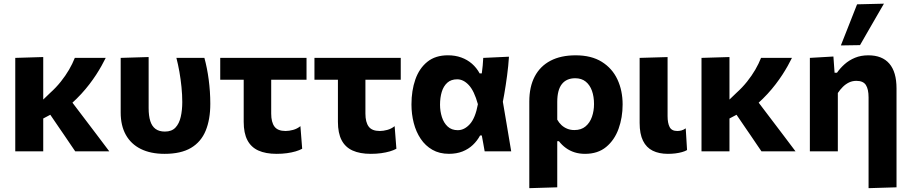

<svg xmlns="http://www.w3.org/2000/svg" viewBox="-20 -808 4860 1025"><path d="M198.6 -169V-264.8L248.1 -312.4Q279.6 -340.7 304.7 -372.2Q329.8 -403.7 348.6 -435.9Q367.3 -468.2 379.4 -499H544.4Q534.5 -478.8 521.7 -456Q509 -433.3 493 -408.6Q476.9 -384 457.3 -358.3Q437.7 -332.6 413.9 -306.7Q390 -280.7 361.6 -255.1ZM61.5 0Q61.5 -53.7 61.5 -103.8Q61.5 -154 61.5 -216V-266Q61.5 -314 61.5 -352.9Q61.5 -391.8 61.5 -427.1Q61.5 -462.4 61.5 -499L210.8 -503.5Q210.8 -445.3 210.8 -392.9Q210.8 -340.6 210.8 -296.2Q210.8 -251.8 210.8 -217.6Q210.8 -158.9 210.8 -107.6Q210.8 -56.2 210.8 0ZM381.7 0Q371.4 -15.2 361.3 -29.8Q351.3 -44.3 341.6 -58.9Q331.9 -73.5 321.9 -88Q311.9 -102.4 301.6 -117.5L239 -209.3L342.7 -291.6L431.9 -174Q461.9 -134.5 496.1 -89.4Q530.4 -44.3 563.5 0Z M858.8 13.3Q784.4 13.3 731.8 -12.7Q679.3 -38.8 651.8 -88.1Q624.3 -137.4 624.3 -206.9Q624.3 -231.7 624.3 -251.6Q624.3 -271.6 624.3 -291.2Q624.3 -355 624.3 -402.4Q624.3 -449.8 624.3 -499L773.5 -503.5Q773.5 -420.3 773.5 -350Q773.5 -279.8 773.5 -231.1Q773.5 -189.3 782.4 -161.5Q791.2 -133.7 810.4 -119.7Q829.5 -105.6 860.3 -105.6Q896.8 -105.6 916.8 -127Q936.8 -148.4 944.9 -184.2Q953.1 -219.9 953.1 -263.4Q953.1 -301.6 948.9 -343.2Q944.8 -384.8 937.7 -425Q930.5 -465.1 921.7 -499H1071.2Q1078.5 -472.3 1084.3 -443.1Q1090.1 -413.9 1094.2 -382.8Q1098.3 -351.6 1100.5 -319.2Q1102.7 -286.7 1102.7 -253.7Q1102.7 -170.2 1078 -110.3Q1053.4 -50.4 999.7 -18.5Q946 13.3 858.8 13.3Z M1456.5 13.3Q1398.2 13.3 1359.1 -4.5Q1320.1 -22.3 1300.6 -59.9Q1281 -97.6 1281 -157.4Q1281 -190.2 1281 -224Q1281 -257.8 1281 -294.5Q1281 -331.2 1281 -372.4Q1281 -413.6 1281 -461.4H1427.8Q1427.8 -396.4 1427.8 -331.5Q1427.8 -266.6 1427.8 -201.4Q1427.8 -155.8 1445.3 -132.2Q1462.7 -108.7 1504.8 -108.7Q1523.1 -108.7 1544.5 -114.5Q1565.9 -120.2 1583.8 -134.5L1593.2 -13.9Q1578.8 -6 1558 0.2Q1537.1 6.3 1511.6 9.8Q1486.1 13.3 1456.5 13.3ZM1155.7 -382.2V-499H1616.4V-382.2Q1561.5 -382.2 1506.3 -382.2Q1451.1 -382.2 1399.7 -382.2H1299.2Z M1959.5 13.3Q1901.2 13.3 1862.1 -4.5Q1823.1 -22.3 1803.6 -59.9Q1784 -97.6 1784 -157.4Q1784 -190.2 1784 -224Q1784 -257.8 1784 -294.5Q1784 -331.2 1784 -372.4Q1784 -413.6 1784 -461.4H1930.8Q1930.8 -396.4 1930.8 -331.5Q1930.8 -266.6 1930.8 -201.4Q1930.8 -155.8 1948.3 -132.2Q1965.7 -108.7 2007.8 -108.7Q2026.1 -108.7 2047.5 -114.5Q2068.9 -120.2 2086.8 -134.5L2096.2 -13.9Q2081.8 -6 2061 0.2Q2040.1 6.3 2014.6 9.8Q1989.1 13.3 1959.5 13.3ZM1658.7 -382.2V-499H2119.4V-382.2Q2064.5 -382.2 2009.3 -382.2Q1954.1 -382.2 1902.7 -382.2H1802.2Z M2376.7 13.2Q2325.9 13.2 2288.3 -8.4Q2250.7 -29.9 2225.9 -67Q2201 -104 2188.8 -151.5Q2176.6 -199 2176.6 -250.3Q2176.6 -324.5 2197.4 -383.9Q2218.3 -443.4 2261.4 -478.1Q2304.5 -512.8 2371.2 -512.8Q2410.2 -512.8 2442.4 -501.1Q2474.6 -489.5 2499.5 -467.9Q2524.3 -446.2 2540.6 -416.3H2552.1Q2555.3 -437.7 2557 -458.2Q2558.8 -478.8 2559.8 -498.9L2697.1 -505.3Q2694 -456.1 2687.1 -404.5Q2680.3 -353 2671.8 -304.3Q2663.4 -255.5 2654.1 -214.8L2659.6 -293.9Q2672.4 -220.4 2684.5 -146.9Q2696.6 -73.5 2709.1 0H2567.4Q2563.7 -21.1 2559.9 -42.4Q2556 -63.6 2552.1 -84.7H2542.9Q2527.7 -56.3 2504.3 -34.2Q2481 -12.1 2449.2 0.6Q2417.3 13.2 2376.7 13.2ZM2424 -113Q2459.1 -113 2488.5 -145.6Q2517.8 -178.2 2531.3 -251.7Q2511.7 -322.7 2482.9 -353.6Q2454.1 -384.6 2420.7 -384.6Q2388.1 -384.6 2367.8 -366.3Q2347.5 -347.9 2338.3 -317.3Q2329.1 -286.7 2329.1 -249Q2329.1 -214.4 2339.1 -183.1Q2349 -151.9 2369.9 -132.5Q2390.8 -113 2424 -113Z M2805.7 196.5Q2805.7 142.8 2805.7 90.4Q2805.7 38 2805.7 -24V-266Q2805.7 -344.7 2834.7 -399.8Q2863.7 -454.9 2918.9 -483.8Q2974.1 -512.7 3053.2 -512.7Q3137 -512.7 3192.7 -478Q3248.4 -443.3 3276.2 -383.8Q3303.9 -324.4 3303.9 -250.2Q3303.9 -180.7 3282.3 -120.6Q3260.6 -60.4 3216.2 -23.6Q3171.8 13.3 3103.4 13.3Q3073.2 13.3 3047.6 5.3Q3022 -2.8 3001.1 -18Q2980.2 -33.1 2964 -54.1H2954.9V-16Q2954.9 39.9 2954.9 89.1Q2954.9 138.3 2954.9 192ZM3046.3 -113.7Q3082.9 -113.7 3106.1 -133.3Q3129.3 -152.8 3140.2 -184.5Q3151.2 -216.1 3151.2 -252.4Q3151.2 -292.2 3140.2 -323.3Q3129.1 -354.4 3106.9 -372.3Q3084.7 -390.3 3050.7 -390.3Q3004.2 -390.3 2979.5 -359Q2954.9 -327.7 2954.9 -263.9V-169.3Q2964.1 -152.6 2977.5 -140.1Q2991 -127.7 3008.3 -120.7Q3025.6 -113.7 3046.3 -113.7Z M3545.6 13.3Q3498.4 13.3 3464.6 -3.4Q3430.7 -20.1 3412.7 -56.6Q3394.7 -93 3394.7 -151.7Q3394.7 -187.5 3394.7 -212.6Q3394.7 -237.7 3394.7 -266Q3394.7 -337.9 3394.7 -391.1Q3394.7 -444.2 3394.7 -499L3543.9 -503.3Q3543.9 -446.9 3543.9 -396Q3543.9 -345.1 3543.9 -302.3Q3543.9 -259.5 3543.9 -226.4V-188.1Q3543.9 -151.2 3554.8 -129.9Q3565.7 -108.7 3595.5 -108.7Q3606.6 -108.7 3617.5 -111.5Q3628.4 -114.3 3640.8 -122.8L3647.9 -6.9Q3637.3 -0.6 3621.2 3.9Q3605.1 8.4 3585.9 10.9Q3566.7 13.3 3545.6 13.3Z M3862.1 -169V-264.8L3911.6 -312.4Q3943.1 -340.7 3968.2 -372.2Q3993.3 -403.7 4012.1 -435.9Q4030.8 -468.2 4042.9 -499H4207.9Q4198 -478.8 4185.2 -456Q4172.5 -433.3 4156.5 -408.6Q4140.4 -384 4120.8 -358.3Q4101.2 -332.6 4077.4 -306.7Q4053.5 -280.7 4025.1 -255.1ZM3725 0Q3725 -53.7 3725 -103.8Q3725 -154 3725 -216V-266Q3725 -314 3725 -352.9Q3725 -391.8 3725 -427.1Q3725 -462.4 3725 -499L3874.3 -503.5Q3874.3 -445.3 3874.3 -392.9Q3874.3 -340.6 3874.3 -296.2Q3874.3 -251.8 3874.3 -217.6Q3874.3 -158.9 3874.3 -107.6Q3874.3 -56.2 3874.3 0ZM4045.2 0Q4034.9 -15.2 4024.8 -29.8Q4014.8 -44.3 4005.1 -58.9Q3995.4 -73.5 3985.4 -88Q3975.4 -102.4 3965.1 -117.5L3902.5 -209.3L4006.2 -291.6L4095.4 -174Q4125.4 -134.5 4159.6 -89.4Q4193.9 -44.3 4227 0Z M4616.9 196.5Q4616.9 169.9 4616.9 142Q4616.9 114 4616.9 85Q4616.9 55.9 4616.9 25.4Q4616.9 -5 4616.9 -36.5Q4616.9 -99.4 4616.9 -162.3Q4616.9 -225.2 4616.9 -288.1Q4616.9 -331.9 4602.6 -354.1Q4588.3 -376.4 4551.9 -376.4Q4530.3 -376.4 4512.3 -367.7Q4494.3 -358.9 4479.5 -344.2Q4464.7 -329.4 4452.8 -311.5V-208Q4452.8 -152.1 4452.8 -102.9Q4452.8 -53.7 4452.8 0H4303.5Q4303.5 -53.7 4303.5 -103.8Q4303.5 -154 4303.5 -216V-266Q4303.5 -323.3 4303.5 -381.3Q4303.5 -439.4 4303.5 -499L4429.2 -506.3L4435.4 -419.6H4448.2Q4465.1 -444 4489 -465.3Q4512.8 -486.5 4544.3 -499.6Q4575.7 -512.7 4615.6 -512.7Q4689.6 -512.7 4727.8 -468.3Q4766.1 -423.9 4766.1 -335.9Q4766.1 -285.9 4766.1 -241.3Q4766.1 -196.7 4766.1 -157.2V-67.3Q4766.1 4.7 4766.1 66.2Q4766.1 127.6 4766.1 192ZM4469 -565.5Q4490.8 -620.6 4512.5 -675.6Q4534.2 -730.5 4555.5 -784.9L4698.9 -788.4Q4677 -750.5 4655.4 -713.2Q4633.9 -675.9 4612.9 -639.5Q4591.9 -603.1 4571.3 -567.1Z"/></svg>

Font: Commissioner Thin
Style: Regular
Weight: 100
Designer: Kostas Bartsokas
Foundry: Kostas Bartsokas
Version: Version 1.001;gftools[0.9.23]